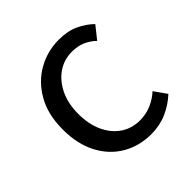

<svg xmlns="http://www.w3.org/2000/svg" viewBox="-142 -613 740 740"><g transform="rotate(-45 228.0 -243.0)"><path d="M275.4 12Q210.1 12 158.2 -18.1Q106.3 -48.2 76.2 -105.1Q46 -162.1 46 -242.3Q46 -323.5 78.5 -380.6Q110.9 -437.7 164.3 -467.9Q217.7 -498 279.7 -498Q327.8 -498 362.3 -481.9Q396.9 -465.8 422.1 -441L381.4 -389.9Q363.1 -408 338.7 -418.8Q314.4 -429.5 283.3 -429.5Q239.7 -429.5 205.4 -405.9Q171.2 -382.3 151 -340.4Q130.8 -298.5 130.8 -242.3Q130.8 -186.7 149.9 -145Q169 -103.3 203 -79.9Q236.9 -56.5 282.1 -56.5Q315.7 -56.5 344.7 -69.2Q373.7 -82 395.3 -102.1L431 -51.5Q400.4 -22.8 361.1 -5.4Q321.7 12 275.4 12Z"/></g></svg>

Font: Source Sans 3 VF
Style: Regular
Weight: 200
Designer: Paul D. Hunt
Foundry: Adobe
Version: Version 3.046;hotconv 1.0.118;makeotfexe 2.5.65603